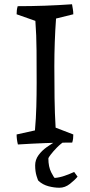

<svg xmlns="http://www.w3.org/2000/svg" viewBox="-20 -669 422 901"><path d="M64 9Q58 -15 58 -38L144 -57Q149 -113 150.5 -169Q152 -225 152 -280Q152 -356 151.5 -430.5Q151 -505 146 -571L58 -602Q58 -612 59 -621Q60 -630 63 -640Q191 -640 318 -649Q320 -637 322 -625.5Q324 -614 324 -602L243 -582Q239 -527 237 -470.5Q235 -414 235 -358Q235 -282 236 -209Q237 -136 241 -70L324 -38Q324 -28 323 -19Q322 -10 319 0Q255 0 191.5 2.5Q128 5 64 9ZM248 -9H287Q265 5 247 23.5Q229 42 218 56.5Q207 71 207 74Q207 114 220.5 140Q234 166 237 166Q260 164 283 156Q306 148 328 138L344 160Q331 176 308 194Q285 212 259 212Q234 212 207.5 205Q181 198 161 180Q158 178 151.5 156.5Q145 135 145 107Q145 81 160.5 59.5Q176 38 200 21Q224 4 248 -9Z"/></svg>

Font: Labrada
Style: Regular
Weight: 400
Designer: Mercedes Jáuregui
Foundry: Omnibus-Type Team
Version: Version 1.000; ttfautohint (v1.8.4.7-5d5b)